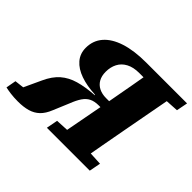

<svg xmlns="http://www.w3.org/2000/svg" viewBox="-175 -859 1076 1076"><g transform="rotate(45 363.5 -320.5)"><path d="M-26 0 -15 -60 133 -77 17 -17 87 -168Q112 -223 147.5 -254Q183 -285 233.5 -299.5Q284 -314 356 -319L352 -322Q287 -325 237 -342.5Q187 -360 159 -392.5Q131 -425 131 -471Q131 -528 166 -568.5Q201 -609 267.5 -630.5Q334 -652 429 -652H543L537 -583H443Q397 -583 366 -566.5Q335 -550 320 -521Q305 -492 305 -455Q305 -422 318 -399Q331 -376 355 -364Q379 -352 411 -352H519L508 -294H411Q378 -294 356 -283Q334 -272 318 -248.5Q302 -225 287 -186L248 -93Q232 -53 208.5 -30.5Q185 -8 152 1.5Q119 11 75 11Q43 11 16.5 7.5Q-10 4 -26 0ZM294 0 307 -68 446 -75H511L647 -68L634 0ZM369 0 436 -355Q450 -429 463 -503.5Q476 -578 489 -652H677L611 -298Q597 -223 583.5 -148.5Q570 -74 557 0ZM584 -577 592 -652H753L740 -585L605 -577Z"/></g></svg>

Font: Source Serif 4 Black
Style: Italic
Weight: 900
Italic angle: -12°
Designer: Frank Grießhammer
Foundry: Adobe Systems Incorporated
Version: Version 4.004;hotconv 1.0.116;makeotfexe 2.5.65601